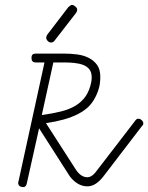

<svg xmlns="http://www.w3.org/2000/svg" viewBox="-20 -768 603 781"><path d="M288 -79Q299 -62 311 -54.5Q323 -47 335 -47Q344 -47 353.5 -53Q363 -59 370 -69L530 -277Q535 -285 543 -285Q550 -285 556.5 -279Q563 -273 563 -266Q563 -260 558 -256L398 -47Q384 -30 368.5 -20Q353 -10 335 -10Q312 -10 291.5 -24Q271 -38 258 -60L139 -246L89 -22Q86 -7 75 -7Q64 -7 59 -12Q54 -17 54 -24Q54 -28 55 -29L161 -514H125Q108 -514 108 -533Q108 -550 125 -550H241Q268 -550 294.5 -546.5Q321 -543 342 -532Q363 -521 375.5 -503Q388 -485 388 -455Q388 -426 380.5 -403Q373 -380 361 -360.5Q349 -341 333 -327.5Q317 -314 299 -305Q272 -291 239.5 -282Q207 -273 167 -267ZM197 -514 150 -300Q193 -306 227.5 -314.5Q262 -323 287 -338Q312 -353 328 -376Q344 -399 351 -433Q353 -444 353 -453Q353 -474 343.5 -486Q334 -498 318 -504Q302 -510 282 -512Q262 -514 241 -514ZM203 -604Q197 -595 188 -595Q180 -595 174 -601.5Q168 -608 168 -615Q168 -621 173 -628L258 -739Q262 -742 265.5 -745Q269 -748 272 -748Q279 -748 286.5 -741.5Q294 -735 294 -729Q294 -722 289 -715Z"/></svg>

Font: Gruenewald VA
Style: Regular
Weight: 400
Designer: Peter Wiegel
Foundry: Peter Wiegel, nach dem Schriftentwurf von Dr. H. Gr¸newald
Version: Version 0.007